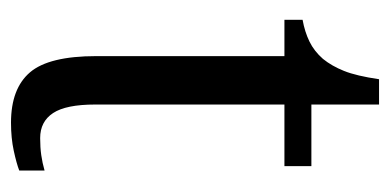

<svg xmlns="http://www.w3.org/2000/svg" viewBox="-200 -499 709 349"><g transform="rotate(90 154.5 -324.5)"><path d="M203 10Q141 10 111.5 -24.5Q82 -59 82 -145V-487H16V-520Q38 -524 55.5 -532.5Q73 -541 87 -557Q100 -573 109 -595.5Q118 -618 124 -659H170V-536H282V-487H170V-143Q170 -90 185.5 -66.5Q201 -43 231 -43Q248 -43 262 -45Q276 -47 290 -51V-5Q277 0 254 5Q231 10 203 10Z"/></g></svg>

Font: Noto Serif Sinhala Condensed
Style: Regular
Weight: 400
Width: 3
Designer: Jelle Bosma - Monotype Design Team
Foundry: Monotype Imaging Inc.
Version: Version 2.007; ttfautohint (v1.8.4.7-5d5b)